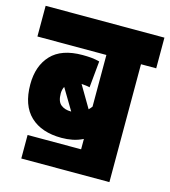

<svg xmlns="http://www.w3.org/2000/svg" viewBox="-99 -702 713 804"><g transform="rotate(15 257.5 -300.0)"><path d="M67 -80H299V-125Q277 -114 254 -109.5Q231 -105 207 -105Q120 -105 71.5 -151Q23 -197 23 -288Q23 -368 67.5 -415.5Q112 -463 203 -463Q223 -463 240.5 -461.5Q258 -460 277 -455L266 -340Q259 -342 250 -343Q241 -344 230 -345L286 -250Q293 -257 299 -265V-489H0V-622H515V-489H449V22H67ZM156 -284Q156 -249 173 -235.5Q190 -222 216 -222H218L163 -314Q156 -301 156 -284Z"/></g></svg>

Font: Noto Sans ExtraCondensed Black
Style: Regular
Weight: 900
Width: 2
Designer: Monotype Design Team
Foundry: Monotype Imaging Inc.
Version: Version 2.013; ttfautohint (v1.8.4.7-5d5b)